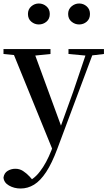

<svg xmlns="http://www.w3.org/2000/svg" viewBox="-27 -808 617 1099"><path d="M91 271Q54 271 24.5 254Q-5 237 -7 208Q-3 182 17 170Q37 158 61 158Q85 158 104.5 170.5Q124 183 142 202L156 218Q181 201 202 173Q238 127 268 51L271 42L53 -493L-7 -499V-527H262V-499L175 -490L322 -89L392 -283L462 -490L365 -499V-527H568V-499L501 -491L301 44Q270 127 237 177Q204 227 168 249Q132 271 91 271ZM195 -668Q171 -668 152 -684Q133 -700 133 -728Q133 -755 152 -771.5Q171 -788 195 -788Q220 -788 239 -771.5Q258 -755 258 -728Q258 -700 239 -684Q220 -668 195 -668ZM426 -668Q402 -668 382.5 -684Q363 -700 363 -728Q363 -755 382.5 -771.5Q402 -788 426 -788Q451 -788 469.5 -771.5Q488 -755 488 -728Q488 -700 469.5 -684Q451 -668 426 -668Z"/></svg>

Font: Early Summer Mincho SemiBold
Style: Regular
Weight: 600
Designer: GuiWonder
Version: Version 1.002